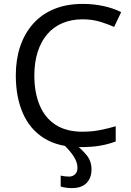

<svg xmlns="http://www.w3.org/2000/svg" viewBox="-20 -744 672 984"><path d="M377 116Q377 89 359.5 60.5Q342 32 309 0H371Q397 19 423 50Q449 81 449 124Q449 168 423.5 194Q398 220 349 220Q334 220 319 218Q304 216 291 212V156Q299 158 310.5 159.5Q322 161 334 161Q352 161 364.5 149.5Q377 138 377 116ZM403 -645Q346 -645 300 -625.5Q254 -606 222 -568.5Q190 -531 173 -477.5Q156 -424 156 -357Q156 -269 183.5 -204Q211 -139 265.5 -104Q320 -69 402 -69Q449 -69 491 -77Q533 -85 573 -97V-19Q533 -4 490.5 3Q448 10 389 10Q280 10 207 -35Q134 -80 97.5 -163Q61 -246 61 -358Q61 -439 83.5 -506Q106 -573 149.5 -622Q193 -671 257 -697.5Q321 -724 404 -724Q459 -724 510 -713Q561 -702 601 -682L565 -606Q532 -621 491.5 -633Q451 -645 403 -645Z"/></svg>

Font: Noto Sans Ambassadori
Style: Regular
Weight: 400
Designer: Monotype Design Team
Foundry: Monotype Imaging Inc.
Version: Version 2.013